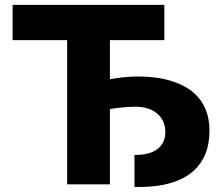

<svg xmlns="http://www.w3.org/2000/svg" viewBox="-20 -747 905 778"><path d="M31.2 -584.5V-727.3H646V-584.5H425.4V-425.8Q451.3 -430.8 480.1 -433.9Q508.9 -437.1 541.2 -437.1Q576.7 -437.1 611.7 -432.5Q646.7 -427.9 678.6 -417.6Q710.6 -407.3 738.1 -390.6Q765.6 -373.9 785.7 -349.6Q805.8 -325.3 817.3 -292.6Q828.8 -259.9 828.8 -217.7Q828.8 -188.6 823.2 -160.2Q817.5 -131.7 804.3 -106.4Q791.2 -81 769.5 -59.5Q747.9 -38 715.9 -22.4Q683.9 -6.7 641 2Q598 10.7 541.9 10.7Q537.6 10.7 533.4 10.5Q529.1 10.3 524.9 10.3V-119Q588.1 -119 619 -143.8Q649.9 -168.7 649.9 -211.6Q649.9 -237.9 640.1 -257.3Q630.3 -276.6 613.8 -289.4Q597.3 -302.2 575.6 -308.4Q554 -314.6 529.8 -314.6Q484.7 -314.6 425.4 -305V0H252.1V-584.5Z"/></svg>

Font: Inter P Extra Bold
Style: Regular
Weight: 800
Designer: Rasmus Andersson
Foundry: rsms
Version: Version 3.018;git-588b23468